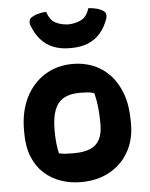

<svg xmlns="http://www.w3.org/2000/svg" viewBox="-56 -856 713 914"><g transform="rotate(-5 300.0 -399.0)"><path d="M304 -552Q354 -552 399 -534.5Q444 -517 479 -480.5Q514 -444 534.5 -388.5Q555 -333 555 -256V-242Q555 -167 522 -109.5Q489 -52 430.5 -20Q372 12 295 12Q244 12 199 -3.5Q154 -19 119.5 -50Q85 -81 65 -129.5Q45 -178 45 -244V-258Q45 -346 77.5 -412Q110 -478 168.5 -515Q227 -552 304 -552ZM323 -412Q278 -412 248.5 -395.5Q219 -379 204.5 -342.5Q190 -306 190 -246V-239Q190 -208 193 -182Q196 -156 201 -134Q216 -130 232 -129Q248 -128 272 -128Q319 -128 349.5 -140.5Q380 -153 395 -181Q410 -209 410 -254V-261Q410 -303 406 -338Q402 -373 394 -404Q381 -409 364.5 -410.5Q348 -412 323 -412ZM300 -741Q337 -743 362.5 -756.5Q388 -770 401 -810Q420 -809 438 -804.5Q456 -800 472 -790Q481 -784 483 -773.5Q485 -763 481 -752Q467 -712 442.5 -684Q418 -656 383.5 -642Q349 -628 304 -628H296Q252 -628 217.5 -642Q183 -656 158.5 -684Q134 -712 119 -752Q115 -763 117 -773.5Q119 -784 128 -790Q144 -800 162 -804.5Q180 -809 199 -810Q212 -770 237.5 -756.5Q263 -743 300 -741Z"/></g></svg>

Font: Recursive Monospace Casual ExtraBold
Style: Regular
Weight: 800
Version: Version 1.047